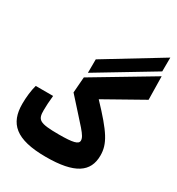

<svg xmlns="http://www.w3.org/2000/svg" viewBox="-193 -940 984 1066"><g transform="rotate(30 299.0 -406.5)"><path d="M262.2 4.9C445.8 4.9 521 -47.4 521 -153.3C521 -228 485.4 -283.7 356.4 -419.4L597.7 -555.2L595.2 -704.6L224.1 -482.9L216.3 -382.3C347.2 -234.9 385.7 -203.1 385.7 -170.9C385.7 -147.5 353 -139.2 262.2 -139.2C133.8 -139.2 122.1 -153.3 122.1 -215.3C122.1 -235.4 124 -274.4 127.9 -308.6H16.6C6.8 -273.9 1.5 -227.5 1.5 -185.5C1.5 -60.5 66.9 4.9 262.2 4.9ZM231 -516.6 584.5 -729.5 585 -818.4 231.4 -603Z"/></g></svg>

Font: Cascadia Code
Style: Bold
Weight: 700
Monospace: yes
Designer: Aaron Bell
Foundry: Saja Typeworks
Version: Version 2404.023